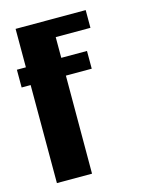

<svg xmlns="http://www.w3.org/2000/svg" viewBox="-94 -645 538 704"><g transform="rotate(-15 174.5 -292.5)"><path d="M168.5 -439.5H266.1V-372.1H168L167.5 0H34.2V-372.1H0V-439.5H34.2V-585.4H300.3V-518.1H168.5Z"/></g></svg>

Font: Aqlam Corner
Style: Regular
Weight: 400
Designer: Developer/ Husham Jawad
Version: Version 1.00;December 29, 2020;FontCreator 13.0.0.2683 32-bi